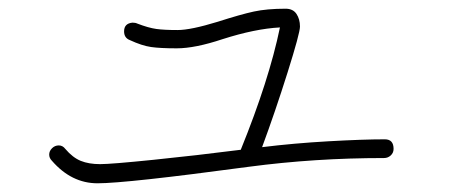

<svg xmlns="http://www.w3.org/2000/svg" viewBox="-20 -595 1040 441"><path d="M884 -253Q884 -244 877.5 -238Q871 -232 862 -232Q703 -232 552 -212Q270 -174 204 -174Q144 -174 99 -226Q93 -232 93 -240Q93 -248 99.5 -254.5Q106 -261 115 -261Q124 -261 130 -253Q147 -233 165.5 -225.5Q184 -218 210 -218Q235 -218 333 -228Q431 -238 533 -251Q598 -411 623 -532Q566 -529 491 -505Q428 -484 386 -484Q348 -484 327 -487Q306 -490 278 -503Q265 -508 265 -523Q265 -541 284 -543Q291 -543 295 -541Q321 -531 339 -528.5Q357 -526 388 -526Q418 -526 480 -545Q533 -562 563 -568.5Q593 -575 636 -575Q653 -575 661 -563Q669 -551 669 -534Q669 -519 640.5 -428.5Q612 -338 582 -257Q655 -266 734.5 -270.5Q814 -275 864 -275Q884 -275 884 -253Z"/></svg>

Font: Tsukimi Rounded Light
Style: Regular
Weight: 300
Designer: Takashi Funayama
Foundry: Takashi Funayama
Version: Version 1.032; ttfautohint (v1.8.3)